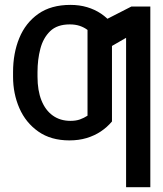

<svg xmlns="http://www.w3.org/2000/svg" viewBox="-20 -573 678 797"><path d="M272.5 -71.3Q294.9 -71.3 311.5 -77.1Q328.1 -83 343.3 -92.8V-268.6H444.8V-68.8Q424.8 -44.9 398.4 -27.3Q372.1 -9.8 339.6 0Q307.1 9.8 268.1 9.8Q191.4 9.8 139.2 -26.9Q86.9 -63.5 60.5 -123.8Q34.2 -184.1 34.2 -254.4V-273.9Q34.2 -352.1 60.1 -415Q85.9 -478 138.9 -515.4Q191.9 -552.7 272.5 -552.7Q309.6 -552.7 341.6 -543.2Q373.5 -533.7 399.7 -516.1Q425.8 -498.5 444.8 -474.1V-251L343.3 -252V-448.7Q329.1 -459.5 311 -465.6Q293 -471.7 269.5 -471.7Q217.3 -471.7 188.2 -443.6Q159.2 -415.5 147.5 -370.6Q135.7 -325.7 135.7 -273.9V-254.4Q135.7 -197.3 152.1 -156.2Q168.5 -115.2 199.2 -93.3Q230 -71.3 272.5 -71.3ZM604 -545.9V204.1H503.4V-416L396.5 -354.5V-480L525.4 -545.9Z"/></svg>

Font: Atlassian Sans
Style: Regular
Weight: 400
Designer: Rasmus Andersson
Foundry: Modifications by Atlassian Pty Ltd, manufactured by rsms
Version: Version 4.001;git-9221beed3